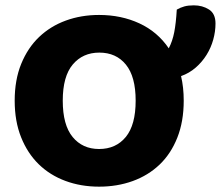

<svg xmlns="http://www.w3.org/2000/svg" viewBox="-20 -681 827 719"><path d="M35 -304Q35 -382 59.5 -442Q84 -502 126.5 -542.5Q169 -583 226.5 -604Q284 -625 351 -625Q434 -625 502 -593.5Q570 -562 612 -500Q626 -527 632.5 -560.5Q639 -594 642 -645Q656 -653 670.5 -657Q685 -661 706 -661Q738 -661 762.5 -645.5Q787 -630 787 -593Q787 -563 778.5 -532.5Q770 -502 753.5 -475.5Q737 -449 713 -428Q689 -407 658 -396Q663 -375 665.5 -352Q668 -329 668 -304Q668 -226 644 -165.5Q620 -105 577.5 -64.5Q535 -24 477 -3Q419 18 351 18Q283 18 225 -3.5Q167 -25 125 -66Q83 -107 59 -167Q35 -227 35 -304ZM215 -304Q215 -213 252 -168Q289 -123 351 -123Q414 -123 451 -168Q488 -213 488 -304Q488 -394 451.5 -439Q415 -484 352 -484Q290 -484 252.5 -439.5Q215 -395 215 -304Z"/></svg>

Font: Baloo
Style: Regular
Weight: 400
Designer: Sarang Kulkarni and Ek Type
Foundry: Ek Type
Version: Version 1.100;PS 1.000;hotconv 1.0.88;makeotf.lib2.5.647800;